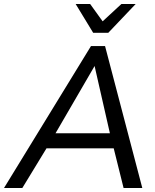

<svg xmlns="http://www.w3.org/2000/svg" viewBox="-72 -934 769 954"><path d="M493 -197 542 0H635L450 -705H380L-52 0H39L159 -197ZM398 -606 474 -272H204ZM531 -914 438 -828 376 -914H304L391 -771H466L602 -914Z"/></svg>

Font: Geom Light
Style: Italic
Weight: 300
Italic angle: -10°
Version: Version 1.102